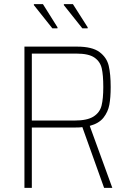

<svg xmlns="http://www.w3.org/2000/svg" viewBox="-20 -915 634 935"><path d="M487 0 381 -296Q373 -294 345 -294H135V0H99V-688H355Q429 -688 464.5 -661.5Q500 -635 509.5 -594.5Q519 -554 519 -491Q519 -440 512.5 -405Q506 -370 484 -342Q462 -314 417 -302L527 0ZM483 -491Q483 -549 475.5 -582Q468 -615 440 -634.5Q412 -654 353 -654H135V-328H343Q405 -328 435.5 -347.5Q466 -367 474.5 -400.5Q483 -434 483 -491ZM260 -777H235L145 -890V-895H189L260 -782ZM407 -777H381L291 -890V-895H335L407 -782Z"/></svg>

Font: Saira Semi Condensed Thin
Style: Regular
Weight: 100
Width: 4
Designer: Hector Gatti with collaboration of the Omnibus-Type team
Foundry: Omnibus-Type
Version: Version 1.001; ttfautohint (v1.8)